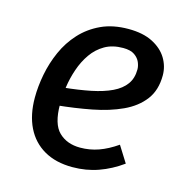

<svg xmlns="http://www.w3.org/2000/svg" viewBox="-87 -621 691 715"><g transform="rotate(15 258.5 -263.5)"><path d="M323.1 -539.1Q379.2 -539.1 416.3 -520.1Q453.4 -501.1 472 -470.6Q490.5 -440 490.5 -405Q490.5 -348 462 -310.4Q433.5 -272.9 383.9 -249.9Q334.4 -226.9 269.9 -214.4Q205.4 -201.9 134.5 -195L143.6 -265.4Q202.5 -271.3 248.8 -280.8Q295.2 -290.3 327.5 -305.8Q359.8 -321.3 376.7 -344.7Q393.6 -368.1 393.6 -401.9Q393.6 -414.9 387.6 -429.3Q381.6 -443.8 366.2 -454.7Q350.8 -465.6 321.9 -465.6Q281 -465.6 251.7 -448.7Q222.3 -431.7 202.3 -403.2Q182.4 -374.7 170.5 -339.8Q158.5 -304.9 153.5 -269.4Q148.6 -234 148.6 -202.1Q148.6 -126.3 180 -95.9Q211.4 -65.5 262.2 -65.5Q299.2 -65.5 333.2 -77.5Q367.1 -89.5 403.2 -114.5L442.4 -52Q399.4 -21 352.8 -4.5Q306.2 12.1 253.1 12.1Q188.9 12.1 143.8 -14Q98.7 -40 75.1 -88Q51.6 -136.1 51.6 -202.1Q51.6 -245.1 60.6 -292.1Q69.6 -339.1 89.2 -383.1Q108.7 -427.1 140.8 -462.1Q172.8 -497.1 217.9 -518.1Q263 -539.1 323.1 -539.1Z"/></g></svg>

Font: Fira Sans Variable
Style: Italic
Weight: 397
Italic angle: -8°
Designer: Carrois Corporate & Edenspiekermann AG
Foundry: Carrois Corporate GbR & Edenspiekermann AG
Version: Version 4.202